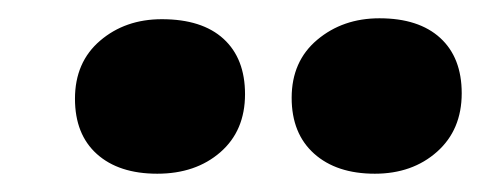

<svg xmlns="http://www.w3.org/2000/svg" viewBox="-20 -796 540 210"><path d="M62 -688Q62 -728 89.5 -751.5Q117 -775 157 -775Q201 -775 224.5 -753.5Q248 -732 248 -693Q248 -653 221 -629.5Q194 -606 152 -606Q110 -606 86 -627.5Q62 -649 62 -688ZM299 -689Q299 -729 327 -752.5Q355 -776 395 -776Q438 -776 461.5 -754.5Q485 -733 485 -694Q485 -654 458 -630Q431 -606 390 -606Q348 -606 323.5 -628Q299 -650 299 -689Z"/></svg>

Font: Literata ExtraBold
Style: Italic
Weight: 800
Italic angle: -2°
Designer: Latin by Veronika Burian and Jose Scaglione. Greek by Irene Vlachou. Cyrillic by Vera Evstafieva
Foundry: TypeTogether
Version: Version 3.002